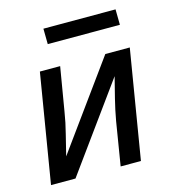

<svg xmlns="http://www.w3.org/2000/svg" viewBox="-106 -797 812 887"><g transform="rotate(-15 300.0 -353.5)"><path d="M29 0 115 -520H212L177 -312Q169 -261 156 -211Q143 -161 131 -110L428 -520H545L459 0H362L396 -208Q405 -259 417.5 -309Q430 -359 443 -410L146 0ZM183 -633 182 -707H527L528 -633Z"/></g></svg>

Font: Iosevka Md Ex Obl
Style: Regular
Weight: 500
Width: 7
Italic angle: -9°
Monospace: yes
Designer: Belleve Invis
Foundry: Belleve Invis
Version: Version 32.5.0; ttfautohint (v1.8.4)